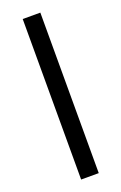

<svg xmlns="http://www.w3.org/2000/svg" viewBox="-131 -456 461 730"><g transform="rotate(-20 100.0 -91.5)"><path d="M135.3 233.9H64V-415.5H135.3Z"/></g></svg>

Font: NMS Futura Pro Book
Style: Regular
Weight: 400
Designer: Blend3rman
Version: Version 0.1